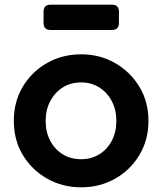

<svg xmlns="http://www.w3.org/2000/svg" viewBox="-20 -788 692 820"><path d="M327 12Q247 12 181.5 -25Q116 -62 77.5 -126Q39 -190 39 -272Q39 -354 77.5 -418Q116 -482 181 -519Q246 -556 327 -556Q406 -556 471 -519Q536 -482 575 -418Q614 -354 614 -272Q614 -190 575 -125.5Q536 -61 471 -24.5Q406 12 327 12ZM327 -108Q370 -108 404 -129Q438 -150 457.5 -187Q477 -224 477 -272Q477 -319 457.5 -356Q438 -393 404 -414.5Q370 -436 327 -436Q282 -436 248 -414.5Q214 -393 194.5 -356Q175 -319 175 -272Q175 -224 194.5 -187Q214 -150 248 -129Q282 -108 327 -108ZM196 -660Q166 -660 166 -690V-738Q166 -768 196 -768H458Q488 -768 488 -738V-690Q488 -660 458 -660Z"/></svg>

Font: Pitagon Sans Text
Style: Bold
Weight: 700
Designer: Travis Tran
Foundry: Pitagon
Version: Version 1.001; ttfautohint (v1.8.4.7-5d5b);gftools[0.9.26]